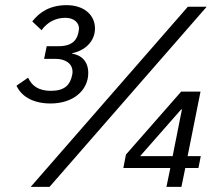

<svg xmlns="http://www.w3.org/2000/svg" viewBox="-20 -724 851 744"><path d="M161 -545 151 -496H194C236 -496 261 -476 261 -446C261 -443 261 -440 260 -435C252 -395 231 -372 177 -372C129 -372 103 -392 89 -423L44 -392C60 -356 101 -323 176 -323C265 -323 322 -375 322 -441C322 -485 297 -510 260 -516V-518C306 -527 348 -561 348 -614C348 -664 308 -704 238 -704C175 -704 134 -678 105 -641L141 -607C164 -639 197 -655 233 -655C268 -655 286 -635 286 -614C286 -610 285 -604 284 -599C279 -574 265 -545 207 -545ZM172 0 781 -698H708L99 0ZM683 0 698 -73H749L758 -119H707L757 -369H682L468 -125L458 -73H640L625 0ZM649 -119H523L682 -300H685Z"/></svg>

Font: Braiins Sans
Style: Italic
Weight: 400
Italic angle: -11.31°
Designer: Mike Abbink, Paul van der Laan, Pieter van Rosmalen, Jiri Chlebus, Lubos Buracinsky
Foundry: Bold Monday, Sudetype
Version: Version 1.000;hotconv 1.0.109;makeotfexe 2.5.65596